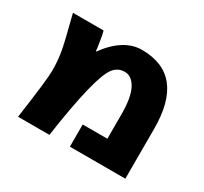

<svg xmlns="http://www.w3.org/2000/svg" viewBox="-115 -689 900 849"><g transform="rotate(30 335.0 -265.0)"><path d="M41 -519.5H197.3Q201.2 -508.8 207 -472.2Q212.9 -435.5 213.9 -422.9H215.8Q294.9 -530.3 387.7 -530.3Q608.4 -530.3 608.4 -254.9V0H325.2V-113.3H451.2V-238.3Q451.2 -325.2 428.7 -366.7Q406.2 -408.2 371.1 -408.2Q335.9 -408.2 314.5 -380.9Q267.6 -323.2 220.7 0H60.5Q89.8 -205.1 89.8 -251.5Q89.8 -297.9 83 -340.8Q76.2 -383.8 41 -519.5Z"/></g></svg>

Font: GenEi M Gothic v2 Heavy
Style: Regular
Weight: 800
Version: Version 2.0